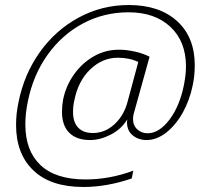

<svg xmlns="http://www.w3.org/2000/svg" viewBox="-20 -689 796 765"><path d="M44 -191Q44 -237 54 -283Q76 -393 138.5 -481Q201 -569 293.5 -619Q386 -669 493 -669Q615 -669 685.5 -605Q756 -541 756 -429Q756 -387 748 -350Q736 -290 708 -240Q680 -190 642 -160.5Q604 -131 564 -131Q532 -131 509 -149.5Q486 -168 486 -202L487 -213Q463 -174 421 -152.5Q379 -131 339 -131Q285 -131 256 -160Q227 -189 227 -243Q227 -267 231 -290Q242 -346 274.5 -392Q307 -438 353.5 -464.5Q400 -491 454 -491Q484 -491 517.5 -483.5Q551 -476 576 -463L512 -233Q510 -221 510 -215Q510 -189 527 -173.5Q544 -158 568 -158Q614 -158 655 -212Q696 -266 713 -351Q721 -393 721 -424Q721 -524 659 -582Q597 -640 492 -640Q394 -640 310.5 -595.5Q227 -551 169.5 -470.5Q112 -390 91 -285Q81 -238 81 -193Q81 -88 141.5 -31Q202 26 321 26Q417 26 511 -9L505 22Q406 56 312 56Q182 56 113 -10Q44 -76 44 -191ZM487 -279 531 -442Q496 -459 449 -459Q388 -459 339.5 -412.5Q291 -366 276 -288Q271 -267 271 -243Q271 -202 291.5 -180.5Q312 -159 350 -159Q397 -159 434.5 -192.5Q472 -226 487 -279Z"/></svg>

Font: Taviraj ExtraLight
Style: Italic
Weight: 275
Italic angle: -12°
Designer: Katatrad Team
Foundry: CadsonDemak
Version: Version 1.001